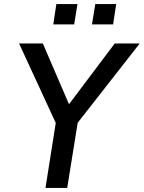

<svg xmlns="http://www.w3.org/2000/svg" viewBox="-20 -917 702 937"><path d="M202 0 260 -367 266 -287 73 -705H189L316 -410H318L540 -705H662L335 -287L367 -367L308 0ZM429 -798 445 -897H547L532 -798ZM240 -798 255 -897H358L342 -798Z"/></svg>

Font: Nunito Sans 7pt SemiCondensed SemiBold
Style: Italic
Weight: 600
Width: 4
Italic angle: -9°
Designer: Vernon Adams
Foundry: Vernon Adams
Version: Version 3.101;gftools[0.9.27]